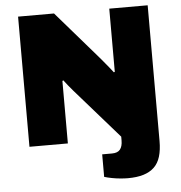

<svg xmlns="http://www.w3.org/2000/svg" viewBox="-59 -744 951 1011"><g transform="rotate(-5 416.5 -239.0)"><path d="M576 210Q560 210 537 208Q514 206 491 201.5Q468 197 452 192V73H504Q534 73 547 56.5Q560 40 560 9V-11L329 -275Q314 -292 303 -306Q292 -320 282 -333L277 -330Q277 -317 277 -303Q277 -289 277 -275V0H74V-688H264L478 -441Q486 -432 500 -415Q514 -398 528.5 -380.5Q543 -363 551 -352L556 -354Q556 -377 556 -398Q556 -419 556 -441V-688H759V29Q759 77 748.5 111.5Q738 146 715.5 167.5Q693 189 658.5 199.5Q624 210 576 210Z"/></g></svg>

Font: Archivo SemiBold Black
Style: Regular
Weight: 900
Version: Version 2.001